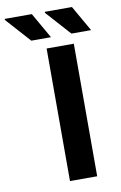

<svg xmlns="http://www.w3.org/2000/svg" viewBox="-194 -926 616 980"><g transform="rotate(-10 114.5 -436.5)"><path d="M87 0V-687H228V0ZM225 -740 110 -868 111 -873H251L327 -740ZM17 -740 -98 -868 -97 -873H43L119 -740Z"/></g></svg>

Font: Archivo SemiExpanded SemiBold
Style: Regular
Weight: 600
Width: 6
Designer: Hector Gatti
Foundry: Omnibus-Type
Version: Version 2.001